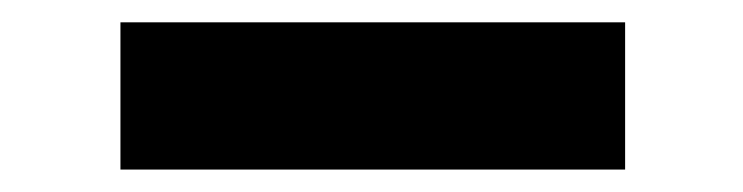

<svg xmlns="http://www.w3.org/2000/svg" viewBox="-20 -896 666 172"><path d="M87.9 -744.1V-876H540V-744.1Z"/></svg>

Font: GenEi M Gothic v2 Black
Style: Regular
Weight: 900
Version: Version 2.0